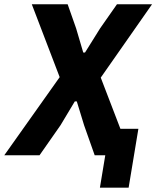

<svg xmlns="http://www.w3.org/2000/svg" viewBox="-59 -718 723 888"><path d="M403.1 149.9H535.9L581 -122.2H497.9L407 -359L644.2 -698.2H481.9L404.1 -587L334.2 -475.1H326L293 -587L253.9 -698.2H88.1L217 -361.2L-39.1 0H123.9L220.9 -138.8L286.9 -248.9H296.2L329.9 -138.8L378.9 0H427.9Z"/></svg>

Font: Margiela Mono Italic Bold It
Style: Regular
Weight: 700
Designer: Mike Abbink, Paul van der Laan, Pieter van Rosmalen
Foundry: Bold Monday
Version: Version 2.003 2021